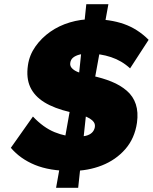

<svg xmlns="http://www.w3.org/2000/svg" viewBox="-20 -810 733 921"><path d="M322 10Q218 10 147.5 -19Q77 -48 32 -101L138 -251Q188 -198 242 -176Q296 -154 351 -154Q373 -154 391.5 -158.5Q410 -163 421 -173.5Q432 -184 435 -200Q437 -214 430 -224Q423 -234 410.5 -241.5Q398 -249 381.5 -255Q365 -261 348.5 -264.5Q332 -268 317 -272Q240 -290 192.5 -319.5Q145 -349 125 -392.5Q105 -436 114 -497Q121 -546 150 -587Q179 -628 221 -657.5Q263 -687 315 -702.5Q367 -718 421 -718Q508 -718 574 -695Q640 -672 693 -619L604 -482Q564 -519 512.5 -536Q461 -553 405 -553Q380 -553 361 -548Q342 -543 330.5 -533.5Q319 -524 317 -508Q315 -494 324.5 -483.5Q334 -473 350 -466Q366 -459 384.5 -454.5Q403 -450 419 -447Q472 -436 515 -418.5Q558 -401 588.5 -374.5Q619 -348 631.5 -310Q644 -272 637 -221Q626 -146 581 -94.5Q536 -43 469 -16.5Q402 10 322 10ZM249 91 333 -380 402 -347 355 91ZM419 -345 351 -378 394 -790H500Z"/></svg>

Font: Lexend ExtBd
Style: Italic
Weight: 800
Italic angle: -8.13011°
Designer: Bonnie Shaver-Troup, Thomas Jockin
Foundry: Lexend
Version: Version 1.007